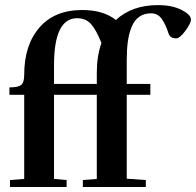

<svg xmlns="http://www.w3.org/2000/svg" viewBox="-20 -747 783 767"><path d="M20 0V-27.8L76.7 -32.2V-368.2H17.6V-397.9Q51.3 -397.9 64 -407.2Q76.7 -416.5 76.7 -448.2Q76.7 -566.9 137.5 -637Q198.2 -707 308.1 -707Q393.6 -707 442.9 -667Q506.8 -726.6 611.3 -726.6Q667.5 -726.6 705.1 -707.5Q742.7 -688.5 742.7 -669.4Q742.7 -653.8 720.5 -623.8Q698.2 -593.8 683.6 -593.8Q659.7 -593.8 653.3 -613.3Q642.1 -648.9 626.2 -671.4Q610.4 -693.8 583.5 -693.8Q555.7 -693.8 536.1 -679.9Q516.6 -666 505.9 -639.6Q495.1 -613.3 490.7 -581.1Q486.3 -548.8 486.3 -506.3V-411.6H580.6V-368.2H486.3V-33.2L562.5 -27.8V0H311V-27.8L366.7 -32.2V-368.2H195.8V-32.2L246.1 -27.8V0ZM195.8 -486.8V-411.6H366.7V-456.5Q366.7 -523.4 385.3 -575.2Q363.8 -628.9 343 -651.6Q322.3 -674.3 288.1 -674.3Q195.8 -674.3 195.8 -486.8Z"/></svg>

Font: Elstob 18pt
Style: Bold
Weight: 700
Designer: Peter S. Baker
Version: Version 1.015